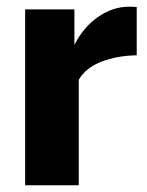

<svg xmlns="http://www.w3.org/2000/svg" viewBox="-20 -553 440 573"><path d="M388 -388Q330 -387 283 -369Q236 -351 215 -315V0H55V-525H202V-419Q229 -472 272 -502Q315 -532 362 -533Q382 -533 388 -532Z"/></svg>

Font: Raleway ExtraBold
Style: Regular
Weight: 800
Designer: Matt McInerney, Pablo Impallari, Rodrigo Fuenzalida
Foundry: Matt McInerney, Pablo Impallari, Rodrigo Fuenzalida
Version: Version 4.026